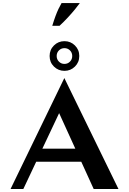

<svg xmlns="http://www.w3.org/2000/svg" viewBox="-20 -1257 858 1277"><path d="M50.2 0 407.9 -737.9 767.9 0H603.1L362.6 -528L380 -518.8L135.2 0ZM163.2 -181.4 200.3 -268.2H544.4L578.2 -181.4ZM408.7 -785.8Q367.7 -785.8 338.8 -814.3Q310 -842.7 310 -884.4Q310 -926 338.8 -954.6Q367.7 -983.2 408.7 -983.2Q449.6 -983.2 478.4 -954.6Q507.3 -926 507.3 -884.4Q507.3 -842.7 478.4 -814.3Q449.6 -785.8 408.7 -785.8ZM408.7 -831.9Q430.3 -831.9 445.4 -847.1Q460.4 -862.2 460.4 -884.5Q460.4 -906.8 445.4 -921.8Q430.3 -936.8 408.7 -936.8Q387.1 -936.8 372 -921.8Q356.9 -906.8 356.9 -884.5Q356.9 -862.2 372 -847.1Q387 -831.9 408.7 -831.9ZM327.6 -1085.2Q338.7 -1121.8 348.9 -1149.4Q359.1 -1176.9 369.2 -1198.1Q379.3 -1219.3 389.4 -1236.5H510.9Q499.2 -1219.9 478.7 -1194.9Q458.2 -1169.8 431.8 -1141.2Q405.4 -1112.6 375.8 -1085.2Z"/></svg>

Font: Russolo 10pt ExtraLight
Style: Regular
Weight: 200
Designer: Micah Stupak-Hahn
Version: Version 1.000